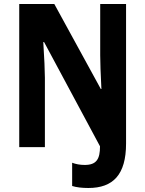

<svg xmlns="http://www.w3.org/2000/svg" viewBox="-20 -734 725 958"><path d="M421 204C545 204 609 137 609 -18V-714H480V-458C480 -429 482 -364 486 -290H483L251 -714H76V0H204V-346C204 -377 201 -447 196 -524H200L479 -4C479 59 462 89 403 89C379 89 358 85 340 78V194C362 201 390 204 421 204Z"/></svg>

Font: Noto Sans Gujarati UI Condensed
Style: Bold
Weight: 700
Width: 3
Designer: Jelle Bosma - Monotype Design Team, Universal Thirst
Foundry: Monotype Imaging Inc.
Version: Version 2.106